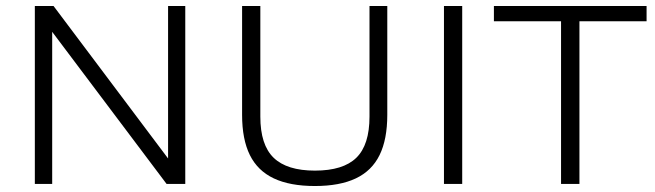

<svg xmlns="http://www.w3.org/2000/svg" viewBox="-20 -615 2191 642"><path d="M96.5 0V-595H159L556 -66.5H542V-595H599.5V0H537L139.5 -528.5H154.5V0Z M1033 7Q949.5 7 895.5 -18.5Q841.5 -44 815.5 -96.5Q789.5 -149 789.5 -231V-595H850.5V-225Q850.5 -130.5 895 -87.5Q939.5 -44.5 1033 -44.5Q1127.5 -44.5 1171.5 -87.5Q1215.5 -130.5 1215.5 -225V-595H1275V-231Q1275 -149 1249.2 -96.5Q1223.5 -44 1169.8 -18.5Q1116 7 1033 7Z M1464.5 0V-595H1525.5V0Z M1856 0V-544H1631.5V-595H2142V-544H1917.5V0Z"/></svg>

Font: Encode Sans SC SemiExpanded Light
Style: Regular
Weight: 300
Width: 6
Designer: Multiple Designers
Foundry: Impallari Type
Version: Version 3.002